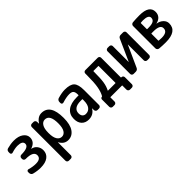

<svg xmlns="http://www.w3.org/2000/svg" viewBox="146 -1509 2708 2708"><g transform="rotate(-45 1500.0 -155.0)"><path d="M97.7 -8.8Q83 -12.7 73.7 -25.9Q64.5 -39.1 64.5 -54.7V-75.2Q64.5 -87.9 74.7 -94.7Q85 -101.6 97.7 -97.7Q164.1 -78.1 225.6 -78.1Q324.2 -78.1 325.2 -148.4Q325.2 -229.5 169.9 -228.5Q155.3 -228.5 145 -238.8Q134.8 -249 134.8 -263.7V-279.3Q134.8 -293.9 145 -304.2Q155.3 -314.5 169.9 -314.5Q319.3 -314.5 319.3 -382.8Q319.3 -441.4 221.7 -442.4Q168.9 -442.4 102.5 -420.9Q89.8 -417 79.6 -424.3Q69.3 -431.6 69.3 -445.3V-464.8Q69.3 -501 101.6 -510.7Q169.9 -529.3 234.4 -530.3Q325.2 -530.3 377.4 -492.2Q429.7 -454.1 429.7 -398.4Q429.7 -308.6 328.1 -275.4Q326.2 -275.4 326.2 -274.4Q326.2 -273.4 328.1 -273.4Q376 -265.6 405.8 -228Q435.5 -190.4 435.5 -139.6Q435.5 -70.3 383.3 -30.3Q331.1 9.8 234.4 9.8Q168 9.8 97.7 -8.8Z M657.2 -264.6V-254.9Q657.2 -171.9 684.1 -129.9Q710.9 -87.9 754.9 -87.9Q798.8 -87.9 825.2 -129.9Q851.6 -171.9 851.6 -259.8Q851.6 -431.6 754.9 -431.6Q710.9 -431.6 684.1 -389.2Q657.2 -346.7 657.2 -264.6ZM585 219.7Q570.3 219.7 560.1 210Q549.8 200.2 549.8 184.6V-485.4Q549.8 -500 560.1 -509.8Q570.3 -519.5 585 -519.5H618.2Q632.8 -519.5 643.1 -509.8Q653.3 -500 654.3 -485.4L655.3 -448.2H656.2Q658.2 -448.2 658.2 -449.2Q710 -530.3 785.2 -530.3Q960 -530.3 960 -259.8Q960 -126 912.1 -58.1Q864.3 9.8 785.2 9.8Q705.1 9.8 661.1 -71.3Q661.1 -72.3 659.2 -72.3H658.2V184.6Q658.2 199.2 647.9 209.5Q637.7 219.7 623 219.7Z M1297.9 -259.8Q1224.6 -259.8 1188.5 -232.4Q1152.3 -205.1 1152.3 -155.3Q1152.3 -117.2 1171.4 -96.7Q1190.4 -76.2 1221.7 -76.2Q1273.4 -76.2 1303.7 -115.2Q1334 -154.3 1334 -232.4V-254.9Q1334 -259.8 1329.1 -259.8ZM1195.3 9.8Q1128.9 9.8 1089.4 -31.2Q1049.8 -72.3 1049.8 -147.5Q1049.8 -236.3 1112.8 -285.6Q1175.8 -335 1297.9 -335H1329.1Q1334 -335 1334 -339.8V-351.6Q1334 -400.4 1315.4 -420.4Q1296.9 -440.4 1250 -440.4Q1192.4 -440.4 1109.4 -414.1Q1097.7 -410.2 1086.4 -417Q1075.2 -423.8 1075.2 -436.5V-460Q1075.2 -475.6 1084.5 -488.8Q1093.8 -502 1109.4 -505.9Q1191.4 -530.3 1252 -530.3Q1358.4 -530.3 1399.4 -487.8Q1440.4 -445.3 1440.4 -332V-35.2Q1440.4 -20.5 1430.2 -10.3Q1419.9 0 1405.3 0H1376Q1361.3 0 1350.6 -9.8Q1339.8 -19.5 1338.9 -35.2V-69.3Q1338.9 -70.3 1337.9 -70.3Q1335.9 -70.3 1335.9 -69.3Q1288.1 9.8 1195.3 9.8Z M1671.9 -93.8Q1669.9 -88.9 1673.8 -88.9H1820.3Q1825.2 -88.9 1825.2 -93.8V-425.8Q1825.2 -430.7 1820.3 -430.7H1726.6Q1721.7 -430.7 1721.7 -425.8Q1721.7 -284.2 1710.9 -215.3Q1700.2 -146.5 1671.9 -93.8ZM1559.6 120.1Q1544.9 120.1 1534.7 109.9Q1524.4 99.6 1524.4 85V-61.5Q1524.4 -72.3 1532.7 -80.6Q1541 -88.9 1551.8 -88.9Q1555.7 -88.9 1557.6 -91.8Q1587.9 -142.6 1602.5 -223.1Q1617.2 -303.7 1617.2 -448.2V-485.4Q1617.2 -500 1627 -509.8Q1636.7 -519.5 1652.3 -519.5H1898.4Q1913.1 -519.5 1922.9 -509.8Q1932.6 -500 1932.6 -485.4V-93.8Q1932.6 -88.9 1938.5 -88.9H1940.4Q1955.1 -88.9 1965.3 -79.1Q1975.6 -69.3 1975.6 -53.7V85Q1975.6 99.6 1965.3 109.9Q1955.1 120.1 1940.4 120.1H1903.3Q1888.7 120.1 1877.9 109.9Q1867.2 99.6 1867.2 85V4.9Q1867.2 0 1862.3 0H1634.8Q1629.9 0 1629.9 4.9V85Q1629.9 99.6 1619.6 109.9Q1609.4 120.1 1593.8 120.1Z M2095.7 0Q2081.1 0 2070.8 -9.8Q2060.5 -19.5 2060.5 -35.2V-485.4Q2060.5 -500 2070.8 -509.8Q2081.1 -519.5 2095.7 -519.5H2128.9Q2143.6 -519.5 2154.3 -509.8Q2165 -500 2165 -485.4V-169.9Q2165 -168.9 2166 -168.9Q2167 -168.9 2167 -169.9L2309.6 -488.3Q2323.2 -520.5 2360.4 -519.5H2404.3Q2418.9 -519.5 2429.2 -509.8Q2439.5 -500 2439.5 -485.4V-35.2Q2439.5 -20.5 2429.2 -10.3Q2418.9 0 2404.3 0H2368.2Q2353.5 0 2342.8 -9.8Q2332 -19.5 2332 -35.2V-349.6Q2332 -350.6 2331.1 -350.6Q2330.1 -350.6 2330.1 -349.6L2186.5 -32.2Q2172.9 0 2136.7 0Z M2673.8 -221.7V-87.9Q2673.8 -82 2678.7 -82Q2704.1 -79.1 2736.3 -79.1Q2851.6 -79.1 2850.6 -157.2Q2850.6 -227.5 2714.8 -226.6H2678.7Q2673.8 -226.6 2673.8 -221.7ZM2673.8 -431.6V-317.4Q2673.8 -312.5 2678.7 -311.5H2704.1Q2771.5 -311.5 2801.8 -329.6Q2832 -347.7 2832 -384.8Q2832 -440.4 2721.7 -441.4Q2699.2 -441.4 2679.7 -438.5Q2673.8 -437.5 2673.8 -431.6ZM2602.5 1Q2587.9 -1 2577.6 -12.2Q2567.4 -23.4 2567.4 -38.1V-482.4Q2567.4 -497.1 2577.1 -508.3Q2586.9 -519.5 2601.6 -521.5Q2666 -527.3 2737.3 -527.3Q2935.5 -527.3 2934.6 -398.4Q2934.6 -350.6 2906.2 -318.4Q2877.9 -286.1 2826.2 -275.4Q2824.2 -275.4 2824.2 -274.4L2825.2 -273.4Q2881.8 -264.6 2918.5 -230Q2955.1 -195.3 2955.1 -149.4Q2955.1 6.8 2732.4 6.8Q2663.1 6.8 2602.5 1Z"/></g></svg>

Font: Rounded-L Mgen+ 1m medium
Style: Regular
Weight: 500
Designer: [Source Han Sans]
Ryoko NISHIZUKA  (kana & ideographs); Paul D. Hunt (Latin, Greek & Cyrillic); Wenlong ZHANG  (bopomofo
Version: Version 1.059.20150602